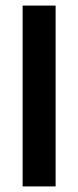

<svg xmlns="http://www.w3.org/2000/svg" viewBox="-20 -656 280 687"><path d="M61 11V-636H179V11Z"/></svg>

Font: Pixelify Sans SemiBold
Style: Regular
Weight: 600
Designer: Stefie Justprince
Foundry: Typecalism Foundryline
Version: Version 1.000